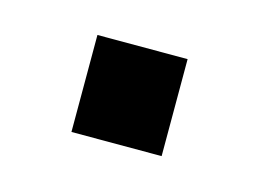

<svg xmlns="http://www.w3.org/2000/svg" viewBox="-35 -166 299 218"><g transform="rotate(15 114.0 -57.0)"><path d="M165 -114H59V0H165Z"/></g></svg>

Font: United Sans
Style: Regular
Weight: 400
Designer: Pablo Impallari, Rodrigo Fuenzalida (Modified by Dan O. Williams)
Version: Version 1.000;PS 001.000;hotconv 1.0.88;makeotf.lib2.5.64775